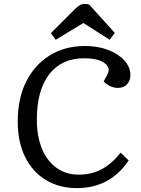

<svg xmlns="http://www.w3.org/2000/svg" viewBox="-20 -951 721 985"><path d="M532 -571Q549 -604 515.5 -628Q482 -652 411 -652Q296 -652 232.5 -570Q169 -488 169 -337Q169 -251 195.5 -187.5Q222 -124 270.5 -89.5Q319 -55 384 -55Q449 -55 501 -82.5Q553 -110 599 -168L640 -128Q545 14 374 14Q283 14 214.5 -28Q146 -70 108.5 -146.5Q71 -223 71 -328Q71 -446 114.5 -532.5Q158 -619 235.5 -667Q313 -715 416 -715Q482 -715 534.5 -695Q587 -675 618 -641Q649 -607 649 -566Q649 -537 631.5 -518.5Q614 -500 586 -500Q564 -500 545 -509Q526 -518 512 -533ZM569 -782 543 -747 408 -833 266 -747 241 -781 361 -901Q375 -915 387 -923Q399 -931 413 -931Q422 -931 427.5 -930Q433 -929 438 -927Z"/></svg>

Font: Literata 7pt
Style: Italic
Weight: 400
Italic angle: -2°
Designer: Latin by Veronika Burian and Jose Scaglione. Greek by Irene Vlachou. Cyrillic by Vera Evstafieva
Foundry: TypeTogether
Version: Version 3.002